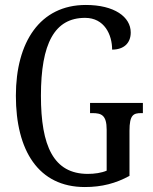

<svg xmlns="http://www.w3.org/2000/svg" viewBox="-20 -744 616 774"><path d="M322 10C391 10 447 -5 502 -35V-217C502 -281 518 -288 549 -288H556V-329H343V-288H352C388 -288 410 -281 410 -221V-56C389 -47 361 -43 334 -43C196 -43 145 -155 145 -358C145 -569 200 -672 323 -672C401 -672 432 -604 432 -544C479 -544 507 -570 507 -613C507 -676 441 -724 326 -724C141 -724 44 -574 44 -358C44 -137 135 10 322 10Z"/></svg>

Font: Noto Serif Tamil ExtraCondensed
Style: Italic
Weight: 400
Width: 2
Italic angle: -12°
Designer: Indian Type Foundry, Tom Grace, and the Monotype Design Team
Foundry: Monotype Imaging Inc.
Version: Version 2.003